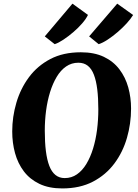

<svg xmlns="http://www.w3.org/2000/svg" viewBox="-20 -1046 776 1076"><path d="M329 10Q254 10 200.5 -15.8Q147 -41.5 113.5 -86Q80 -130.5 64.2 -188Q48.5 -245.5 48.5 -309.5Q48.5 -391.5 71.8 -470.5Q95 -549.5 142.2 -613.2Q189.5 -677 261.8 -715Q334 -753 433 -753Q508.5 -753 562 -727.5Q615.5 -702 649.2 -657.5Q683 -613 698.8 -556.2Q714.5 -499.5 714.5 -437.5Q714.5 -353.5 691.5 -273.5Q668.5 -193.5 621 -129.8Q573.5 -66 500.8 -28Q428 10 329 10ZM342.5 -48Q381 -48 411.2 -69Q441.5 -90 464 -127.2Q486.5 -164.5 501.5 -213.2Q516.5 -262 523.8 -318.2Q531 -374.5 531 -433.5Q531 -497 525 -545.5Q519 -594 506.2 -627.2Q493.5 -660.5 472 -677.5Q450.5 -694.5 419 -694.5Q381 -694.5 350.5 -673.5Q320 -652.5 297.8 -615.2Q275.5 -578 260.5 -529.5Q245.5 -481 238.2 -425.8Q231 -370.5 231 -313.5Q231 -249 237.2 -199.2Q243.5 -149.5 256.5 -116Q269.5 -82.5 291 -65.2Q312.5 -48 342.5 -48ZM231 -842 386 -1025.5 473 -962.5Q463 -941 441 -915.5Q419 -890 391 -866Q363 -842 335.5 -823.8Q308 -805.5 286.5 -798.5ZM479.5 -842 637 -1025.5 726 -962Q713 -940.5 690 -915.2Q667 -890 639 -866Q611 -842 583.2 -823.8Q555.5 -805.5 533 -798.5Z"/></svg>

Font: Merriweather 28pt Black
Style: Italic
Weight: 900
Italic angle: -7.8°
Version: Version 2.101